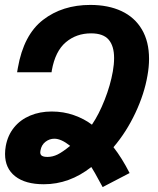

<svg xmlns="http://www.w3.org/2000/svg" viewBox="-20 -745 640 780"><path d="M383.5 -9.5Q374.5 -26 365.8 -41.8Q357 -57.5 351 -66.5Q262 3.5 158 3.5Q83 3.5 41.8 -28.8Q0.5 -61 0.5 -119.5Q0.5 -135 3.5 -152Q11.5 -195.5 37 -227Q62.5 -258.5 102 -275.2Q141.5 -292 190 -292Q238 -292 280 -277.2Q322 -262.5 353.5 -238.5Q382 -280.5 405.2 -339.5Q428.5 -398.5 438.5 -455.5Q443.5 -483.5 443.5 -509.5Q443.5 -558 421.5 -583.8Q399.5 -609.5 350 -609.5Q290 -609.5 247.2 -573.2Q204.5 -537 190.5 -459L189.5 -451.5H49.5L52.5 -469Q76 -603.5 154.8 -664.2Q233.5 -725 347 -725Q420 -725 473.8 -699.8Q527.5 -674.5 556.5 -625.2Q585.5 -576 585.5 -506Q585.5 -473 579 -437.5Q566.5 -364 530 -286.2Q493.5 -208.5 441 -147Q475.5 -103 506.5 -42L397 15ZM265 -152.5Q228.5 -181.5 201 -181.5Q181 -181.5 164.8 -169Q148.5 -156.5 144.5 -134L143.5 -126.5Q143.5 -116 150.8 -111.8Q158 -107.5 173 -107.5Q194 -107.5 214.2 -117.5Q234.5 -127.5 265 -152.5Z"/></svg>

Font: JuliaMono ExtraBold
Style: Italic
Weight: 800
Italic angle: -9°
Monospace: yes
Designer: cormullion
Foundry: corm
Version: Version 0.057; ttfautohint (v1.8.4)